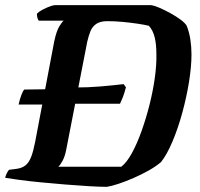

<svg xmlns="http://www.w3.org/2000/svg" viewBox="-28 -724 775 744"><path d="M44 -319Q49 -341 55 -356.5Q61 -372 66 -377L143 -378L262 -385Q314 -385 361 -389Q408 -393 451 -398L460 -386Q454 -362 447.5 -346Q441 -330 437 -322H250L132 -319ZM386 0Q360 0 317 -2.5Q274 -5 225.5 -9Q177 -13 130 -17.5Q83 -22 46.5 -27Q10 -32 -8 -35Q-6 -44 -1.5 -53Q3 -62 7 -66L38 -70Q58 -73 71 -83.5Q84 -94 92.5 -115.5Q101 -137 108 -173L182 -563Q191 -605 202.5 -623Q214 -641 219 -644H122Q119 -648 117 -655Q115 -662 115 -671Q123 -679 137 -686.5Q151 -694 165 -699Q179 -704 184 -704H557Q572 -702 592 -693Q612 -684 633 -672.5Q654 -661 671 -648.5Q688 -636 695 -625Q705 -601 709.5 -572Q714 -543 714 -513Q714 -466 704.5 -407Q695 -348 678.5 -287.5Q662 -227 640.5 -176Q619 -125 596 -96Q576 -79 548.5 -63.5Q521 -48 490 -34.5Q459 -21 432 -12Q405 -3 386 0ZM198 -78H442Q463 -94 483 -130.5Q503 -167 520.5 -216Q538 -265 551.5 -318.5Q565 -372 572 -423Q579 -474 578 -514Q578 -552 571.5 -579Q565 -606 549 -624Q533 -628 506.5 -632Q480 -636 449 -639Q418 -642 388 -642Q360 -642 344.5 -631Q329 -620 322 -602Q315 -584 310 -562L229 -146Q224 -119 215 -102Q206 -85 198 -78Z"/></svg>

Font: Texturina Medium 12pt
Style: Bold Italic
Weight: 700
Italic angle: -11°
Version: Version 1.002